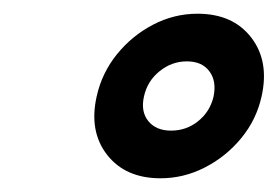

<svg xmlns="http://www.w3.org/2000/svg" viewBox="-20 -820 405 280"><path d="M121 -679.5Q128.5 -713.5 150.5 -740.8Q172.5 -768 203.2 -784Q234 -800 268 -800Q319.5 -800 346.2 -765.5Q373 -731 361.5 -679.5Q354 -645.5 331.8 -618.5Q309.5 -591.5 278.8 -575.8Q248 -560 214 -560Q163 -560 136.2 -594.2Q109.5 -628.5 121 -679.5ZM190 -679.5Q185 -657.5 196.2 -643.5Q207.5 -629.5 229.5 -629.5Q252 -629.5 269.2 -643.5Q286.5 -657.5 291.5 -679.5Q296 -702 285.2 -716.2Q274.5 -730.5 252.5 -730.5Q230.5 -730.5 212.8 -716.2Q195 -702 190 -679.5Z"/></svg>

Font: Besley* Narrow Heavy
Style: Italic
Weight: 800
Width: 4
Italic angle: -13°
Designer: Owen Earl
Foundry: indestructible type*
Version: Version 3.000; ttfautohint (v1.8.3)